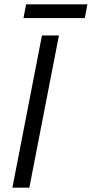

<svg xmlns="http://www.w3.org/2000/svg" viewBox="-20 -863 422 883"><path d="M251 -700 115 0H37L173 -700ZM382 -843 370 -780H88L100 -843Z"/></svg>

Font: MedMera Sans
Style: Italic
Weight: 400
Italic angle: -11°
Designer: Kasper Nordkvist
Foundry: UNCUT.wtf
Version: Version 1.300